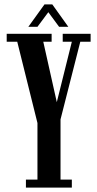

<svg xmlns="http://www.w3.org/2000/svg" viewBox="-20 -854 440 874"><path d="M98 0V-36.5H150.5V-294L58.5 -664H10.5V-700H215V-664H177L253 -324.5H222.5L307 -664H265.5V-700H392.5V-664H345.5L255.5 -310.5V-36.5H307V0ZM109 -732 182.5 -834H218L291 -732H249L200 -798.5L150.5 -732Z"/></svg>

Font: Imbue Thin 10pt SemiBold
Style: Regular
Weight: 600
Version: Version 1.102